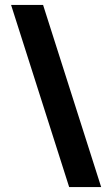

<svg xmlns="http://www.w3.org/2000/svg" viewBox="-20 -740 456 780"><path d="M155 -720 391 20H261L25 -720Z"/></svg>

Font: Quantico
Style: Bold
Weight: 700
Designer: Matt Desmond
Foundry: MADtype
Version: Version 2.002